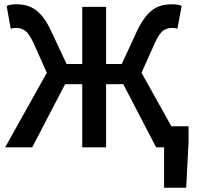

<svg xmlns="http://www.w3.org/2000/svg" viewBox="-20 -686 917 894"><path d="M744 188V0H707L554 -294H474V0H363V-294H283L130 0H4L198 -347L136 -486Q115 -531 96.5 -543.5Q78 -556 56 -556Q51 -556 44.5 -555.5Q38 -555 30 -552L11 -658Q20 -663 32.5 -664.5Q45 -666 56 -666Q81 -666 102.5 -660.5Q124 -655 143.5 -641.5Q163 -628 181 -605Q199 -582 216 -546L290 -388H363V-654H474V-388H547L620 -546Q638 -582 655.5 -605Q673 -628 692.5 -641.5Q712 -655 734 -660.5Q756 -666 781 -666Q792 -666 804.5 -664.5Q817 -663 826 -658L806 -552Q799 -555 792 -555.5Q785 -556 780 -556Q758 -556 740 -543.5Q722 -531 701 -486L639 -347L778 -98H858V-26L847 188Z"/></svg>

Font: Giro Semibold
Style: Regular
Weight: 600
Designer: Paul D. Hunt
Foundry: Adobe Systems Incorporated
Version: Version 1.000;PS 1.0;hotconv 1.0.88;makeotf.lib2.5.647800